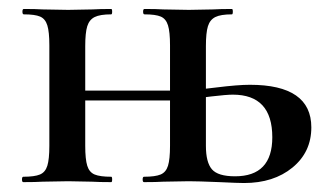

<svg xmlns="http://www.w3.org/2000/svg" viewBox="-20 -406 735 428"><path d="M469 0Q421 -2 401 -2L344 -1Q329 0 301 0Q298 0 298 -6Q298 -12 301 -12Q326 -12 338 -17Q350 -22 354.5 -36.5Q359 -51 359 -81V-305Q359 -335 354.5 -349.5Q350 -364 338.5 -369Q327 -374 302 -374Q299 -374 299 -380Q299 -386 302 -386Q329 -386 344 -385L401 -384L455 -385Q471 -386 497 -386Q499 -386 499 -380Q499 -374 497 -374Q472 -374 460 -368Q448 -362 443.5 -347.5Q439 -333 439 -303V-81Q439 -44 452.5 -28.5Q466 -13 504 -13Q587 -13 587 -100Q587 -195 499 -195Q485 -195 451 -191Q414 -186 404 -186L402 -205Q432 -207 462 -211Q510 -217 537 -217Q674 -217 674 -122Q674 -67 632 -32.5Q590 2 524 2Q511 2 469 0ZM32 -12Q57 -12 69 -17Q81 -22 85.5 -36.5Q90 -51 90 -81V-305Q90 -335 85.5 -349.5Q81 -364 69.5 -369Q58 -374 33 -374Q30 -374 30 -380Q30 -386 33 -386Q60 -386 75 -385L132 -384L186 -385Q202 -386 228 -386Q230 -386 230 -380Q230 -374 228 -374Q203 -374 191 -368Q179 -362 174.5 -347.5Q170 -333 170 -303V-81Q170 -51 174.5 -36.5Q179 -22 191 -17Q203 -12 228 -12Q230 -12 230 -6Q230 0 228 0Q201 0 185 -1L132 -2L75 -1Q60 0 32 0Q29 0 29 -6Q29 -12 32 -12ZM129 -204H398V-182H129Z"/></svg>

Font: Cormorant Infant SemiBold
Style: Regular
Weight: 600
Designer: Christian Thalmann (Catharsis Fonts)
Foundry: Catharsis Fonts
Version: Version 4.000